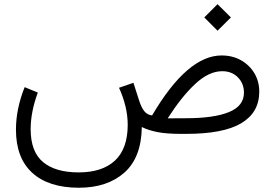

<svg xmlns="http://www.w3.org/2000/svg" viewBox="-20 -631 1297 905"><path d="M942.9 -548.8 1005.4 -611.3 1068.4 -548.8 1005.4 -486.3ZM158.2 -194.8Q124.5 -103 124.5 -22.5Q124.5 84.5 183.1 133.1Q241.7 181.6 350.6 181.6Q461.9 181.6 521.7 126Q581.5 70.3 582 -41.5Q582 -85.4 571.5 -129.4Q561 -173.3 541 -217.3L608.9 -240.7L635.3 -158.7Q646 -124.5 659.9 -107.2Q673.8 -89.8 696.8 -86.9Q863.3 -369.6 1024.4 -369.6Q1076.2 -369.6 1116.2 -346.9Q1156.2 -324.2 1179.2 -285.6Q1202.1 -247.1 1202.1 -198.7Q1201.7 -100.6 1117.4 -50.3Q1033.2 0 857.9 0H833Q765.1 0 722.7 -8.3Q680.2 -16.6 648.4 -32.2Q646.5 111.8 565.9 182.9Q485.4 253.9 352.1 253.9Q209.5 253.9 132.3 183.8Q55.2 113.8 55.2 -20Q55.2 -117.7 96.2 -220.2ZM856 -73.7Q987.8 -73.7 1058.8 -102.5Q1129.9 -131.3 1129.9 -194.3Q1129.9 -237.3 1101.3 -266.4Q1072.8 -295.4 1027.3 -295.4Q964.4 -295.4 899.9 -235.1Q835.4 -174.8 770.5 -73.2Z"/></svg>

Font: Vazir Light WOL-UI
Style: Light-WOL-UI
Weight: 300
Designer: Saber Rastikerdar
Foundry: Saber Rastikerdar
Version: Version 30.1.0